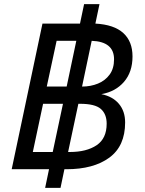

<svg xmlns="http://www.w3.org/2000/svg" viewBox="-20 -825 706 936"><path d="M37 0 187 -710H370L390 -805H465L445 -710Q536 -705 581 -664Q626 -623 626 -550Q626 -474 584.5 -426Q543 -378 474 -366Q529 -355 559.5 -319Q590 -283 590 -228Q590 -113 513 -56.5Q436 0 304 0H294L275 91H200L219 0ZM208 -403H305L352 -626H256ZM536 -536Q536 -622 427 -626L380 -403Q422 -403 457.5 -417.5Q493 -432 514.5 -461.5Q536 -491 536 -536ZM140 -84H237L287 -319H190ZM370 -319H362L312 -84H320Q402 -84 451 -117Q500 -150 500 -222Q500 -269 471.5 -294Q443 -319 370 -319Z"/></svg>

Font: Geist Regular
Style: Italic
Weight: 400
Italic angle: -12°
Designer: Basement.studio, Andrés Briganti, Mateo Zaragoza
Foundry: Basement.studio, Vercel, Andrés Briganti, Guido Ferreyra, Mateo Zaragoza
Version: Version 1.500; ttfautohint (v1.8.4.7-5d5b)